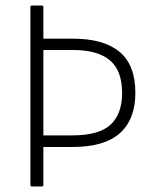

<svg xmlns="http://www.w3.org/2000/svg" viewBox="-20 -675 557 695"><path d="M96 0Q90 0 90 -6V-649Q90 -655 96 -655H131Q137 -655 137 -649V-535H245Q355 -535 412.5 -487.5Q470 -440 470 -339Q470 -243 414 -193Q358 -143 243 -143H137V-6Q137 0 131 0ZM137 -185H242Q339 -185 380.5 -224Q422 -263 422 -338Q422 -420 377.5 -457Q333 -494 245 -494H137Z"/></svg>

Font: Sofia Sans Semi Condensed Light
Style: Regular
Weight: 300
Designer: Botio Nikoltchev, Ani Petrova
Foundry: lettersoup
Version: Version 4.100; ttfautohint (v1.8.4.7-5d5b)